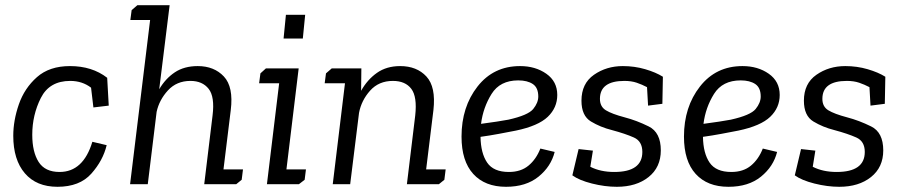

<svg xmlns="http://www.w3.org/2000/svg" viewBox="-20 -708 3473 738"><path d="M250 -397Q170 -397 137 -331.5Q104 -266 104 -190Q104 -124 128.5 -85.5Q153 -47 209 -47Q300 -47 335 -163L390 -150Q376 -91 331 -40.5Q286 10 201 10Q120 10 75.5 -42Q31 -94 31 -186Q31 -245 52.5 -307Q74 -369 122 -411.5Q170 -454 249 -454Q334 -454 392 -409L398 -302L339 -295L330 -371Q296 -397 250 -397Z M486 -669 508 -688H632L592 -365Q616 -406 652 -430Q688 -454 740 -454Q803 -454 840.5 -414Q878 -374 867 -285L839 -57H914L909 -17L888 0H765L797 -264Q806 -336 782 -366.5Q758 -397 712 -397Q659 -397 625.5 -360.5Q592 -324 582 -278L548 0H480L557 -631H481Z M1070 -560 1079 -651H1153L1144 -560ZM981 -426 1002 -445H1128L1081 -57H1156L1151 -17L1129 0H1006L1053 -388H976Z M1255 -445H1369L1368 -359Q1392 -402 1429 -428Q1466 -454 1518 -454Q1582 -454 1619 -414Q1656 -374 1646 -285L1618 -57H1693L1688 -17L1667 0H1544L1576 -264Q1584 -336 1561 -366.5Q1538 -397 1490 -397Q1436 -397 1402.5 -359.5Q1369 -322 1360 -274L1326 0H1259L1306 -388H1228L1233 -426Z M1936 -47Q1982 -47 2011.5 -71.5Q2041 -96 2057 -137L2112 -124Q2098 -68 2050 -29Q2002 10 1925 10Q1844 10 1799 -39.5Q1754 -89 1754 -183Q1754 -297 1815.5 -375.5Q1877 -454 1979 -454Q2038 -454 2080 -424.5Q2122 -395 2122 -343Q2122 -294 2085.5 -259Q2049 -224 1963 -206Q1932 -200 1897.5 -193.5Q1863 -187 1827 -182Q1828 -119 1852.5 -83Q1877 -47 1936 -47ZM1934 -248Q2010 -265 2029.5 -289Q2049 -313 2049 -337Q2049 -371 2028 -385Q2007 -399 1972 -399Q1902 -399 1869.5 -347Q1837 -295 1829 -232Q1897 -241 1934 -248Z M2341 -47Q2449 -47 2449 -124Q2449 -165 2416.5 -179.5Q2384 -194 2332 -208Q2288 -219 2251.5 -241Q2215 -263 2215 -321Q2215 -387 2263 -420.5Q2311 -454 2374 -454Q2419 -454 2460 -442Q2501 -430 2528 -413L2526 -309L2471 -302L2467 -373Q2448 -383 2427.5 -390Q2407 -397 2380 -397Q2286 -397 2286 -328Q2286 -298 2309 -284Q2332 -270 2381 -257Q2427 -245 2473.5 -222Q2520 -199 2520 -130Q2520 -65 2473 -27.5Q2426 10 2351 10Q2305 10 2255.5 -2.5Q2206 -15 2180 -34L2204 -135L2259 -129L2249 -67Q2288 -47 2341 -47Z M2791 -47Q2837 -47 2866.5 -71.5Q2896 -96 2912 -137L2967 -124Q2953 -68 2905 -29Q2857 10 2780 10Q2699 10 2654 -39.5Q2609 -89 2609 -183Q2609 -297 2670.5 -375.5Q2732 -454 2834 -454Q2893 -454 2935 -424.5Q2977 -395 2977 -343Q2977 -294 2940.5 -259Q2904 -224 2818 -206Q2787 -200 2752.5 -193.5Q2718 -187 2682 -182Q2683 -119 2707.5 -83Q2732 -47 2791 -47ZM2789 -248Q2865 -265 2884.5 -289Q2904 -313 2904 -337Q2904 -371 2883 -385Q2862 -399 2827 -399Q2757 -399 2724.5 -347Q2692 -295 2684 -232Q2752 -241 2789 -248Z M3196 -47Q3304 -47 3304 -124Q3304 -165 3271.5 -179.5Q3239 -194 3187 -208Q3143 -219 3106.5 -241Q3070 -263 3070 -321Q3070 -387 3118 -420.5Q3166 -454 3229 -454Q3274 -454 3315 -442Q3356 -430 3383 -413L3381 -309L3326 -302L3322 -373Q3303 -383 3282.5 -390Q3262 -397 3235 -397Q3141 -397 3141 -328Q3141 -298 3164 -284Q3187 -270 3236 -257Q3282 -245 3328.5 -222Q3375 -199 3375 -130Q3375 -65 3328 -27.5Q3281 10 3206 10Q3160 10 3110.5 -2.5Q3061 -15 3035 -34L3059 -135L3114 -129L3104 -67Q3143 -47 3196 -47Z"/></svg>

Font: Zilla Slab Regular
Style: Italic
Weight: 400
Italic angle: -6°
Designer: Typotheque.com
Foundry: Typotheque type foundry
Version: Version 1.1; 2017; ttfautohint (v1.6)